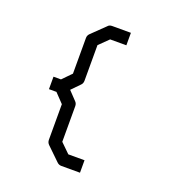

<svg xmlns="http://www.w3.org/2000/svg" viewBox="-124 -771 789 868"><g transform="rotate(20 270.0 -336.5)"><path d="M358 -673V-613H280L235 -569V-398Q235 -385 227 -377L188 -337L227 -296Q235 -288 235 -275V-104L280 -60H358V0H268Q256 0 247 -9L184 -70Q175 -79 175 -92V-263L133 -307H97V-367H133L175 -410V-582Q175 -594 184 -603L247 -664Q254 -673 268 -673Z"/></g></svg>

Font: 3270 Nerd Font Mono
Style: Regular
Weight: 400
Monospace: yes
Version: Version 3.0.1;Nerd Fonts 3.0.0